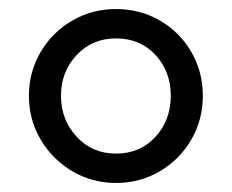

<svg xmlns="http://www.w3.org/2000/svg" viewBox="-20 -711 513 425"><path d="M44 -499Q44 -552 70 -596Q96 -640 140 -665.5Q184 -691 237 -691Q290 -691 334 -665.5Q378 -640 403.5 -596Q429 -552 429 -499Q429 -446 403.5 -402Q378 -358 334 -332Q290 -306 237 -306Q184 -306 140 -332Q96 -358 70 -402Q44 -446 44 -499ZM358 -499Q358 -553 324 -589.5Q290 -626 237 -626Q184 -626 149.5 -589Q115 -552 115 -499Q115 -446 149.5 -408.5Q184 -371 237 -371Q290 -371 324 -408Q358 -445 358 -499Z"/></svg>

Font: Biryani Light
Style: Regular
Weight: 300
Designer: Dan Reynolds and Mathieu Réguer
Foundry: Dan Reynolds and Mathieu Réguer
Version: Version 1.004; ttfautohint (v1.1) -l 5 -r 5 -G 72 -x 0 -D la